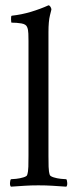

<svg xmlns="http://www.w3.org/2000/svg" viewBox="-20 -698 289 721"><path d="M87 -545Q87 -556 86.5 -571.5Q86 -587 82 -596Q78 -607 60.5 -610Q43 -613 23 -613Q22 -613 21.5 -625.5Q21 -638 24 -639Q61 -643 96 -653.5Q131 -664 162 -678Q166 -678 169.5 -672.5Q173 -667 173 -662Q173 -662 167.5 -640Q162 -618 162 -577V-113Q162 -91 162.5 -72Q163 -53 167 -41Q169 -36 181.5 -32Q194 -28 208.5 -26.5Q223 -25 229 -25Q232 -21 232.5 -11Q233 -1 229 3Q199 1 176 -0.5Q153 -2 124 -2Q96 -2 73.5 -0.5Q51 1 21 3Q17 -1 17.5 -11Q18 -21 21 -25Q27 -25 41 -26.5Q55 -28 68 -32Q81 -36 82 -41Q86 -53 86.5 -72Q87 -91 87 -113Z"/></svg>

Font: Amiri Quran
Style: Regular
Weight: 400
Designer: Khaled Hosny
Version: Version 0.117